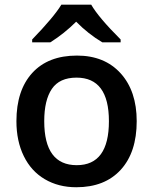

<svg xmlns="http://www.w3.org/2000/svg" viewBox="-20 -786 651 816"><path d="M561 -271Q561 -138.7 493.2 -64.5Q425.3 9.8 304.2 9.8Q228.5 9.8 170.4 -24.4Q112.3 -58.6 81.1 -122.6Q49.8 -186.5 49.8 -271Q49.8 -402.3 117.2 -476.1Q184.6 -549.8 307.1 -549.8Q424.3 -549.8 492.7 -474.4Q561 -398.9 561 -271ZM168 -271Q168 -84 306.2 -84Q442.9 -84 442.9 -271Q442.9 -456.1 305.2 -456.1Q232.9 -456.1 200.4 -408.2Q168 -360.4 168 -271ZM415 -606Q355 -641.6 303.7 -693.8Q253.4 -643.6 193.8 -606H116.7V-618.2Q210 -714.8 240.7 -766.1H367.7Q398.4 -712.4 492.7 -618.2V-606Z"/></svg>

Font: f0_1792           
Style: Regular
Weight: 600
Foundry: Ascender Corporation
Version: Version 1.10